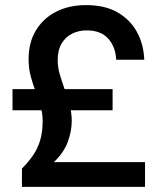

<svg xmlns="http://www.w3.org/2000/svg" viewBox="-20 -732 629 752"><path d="M66 0V-72Q92 -98 110 -124.5Q128 -151 137.5 -183Q147 -215 147 -259Q147 -288 139 -315.5Q131 -343 120 -372Q109 -401 100.5 -432.5Q92 -464 92 -501Q92 -566 121 -613.5Q150 -661 200.5 -686.5Q251 -712 317 -712Q392 -712 441.5 -683Q491 -654 517 -605.5Q543 -557 545 -498H435Q433 -548 404 -580.5Q375 -613 319 -613Q289 -613 263 -600.5Q237 -588 221.5 -562Q206 -536 206 -496Q206 -468 214.5 -439.5Q223 -411 233.5 -381.5Q244 -352 252.5 -321Q261 -290 261 -259Q261 -217 245 -175Q229 -133 191 -97H548V0ZM29 -300V-383H421V-300Z"/></svg>

Font: DM Sans 36pt SemiBold
Style: Regular
Weight: 600
Designer: Colophon Foundry, Jonny Pinhorn
Foundry: Colophon Foundry
Version: Version 4.004;gftools[0.9.30]